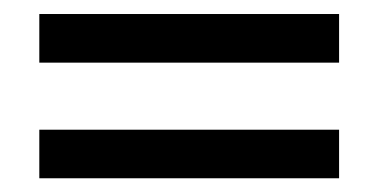

<svg xmlns="http://www.w3.org/2000/svg" viewBox="-20 -397 540 274"><path d="M36.1 -211.9H463.9V-142.6H36.1ZM36.1 -377H463.9V-307.6H36.1Z"/></svg>

Font: BabelStone Irk Bitig Colour
Style: Regular
Weight: 400
Designer: Andrew West
Foundry: BabelStone
Version: Version 1.03 June 7, 2023